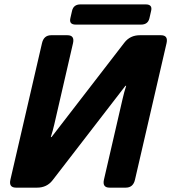

<svg xmlns="http://www.w3.org/2000/svg" viewBox="-20 -862 787 882"><path d="M328.1 -749Q296.4 -749 303.2 -778.3L311 -812.5Q317.9 -841.8 349.6 -841.8H649.4Q681.2 -841.8 674.3 -812.5L666.5 -778.3Q659.7 -749 627.9 -749ZM53.7 0Q19.5 0 27.8 -36.6L172.9 -663.6Q181.2 -700.2 215.3 -700.2H289.6Q323.7 -700.2 315.4 -663.6L229.5 -291Q223.1 -262.7 213.4 -232.4H216.8L551.3 -666Q577.6 -700.2 622.6 -700.2H719.2Q753.4 -700.2 745.1 -663.6L600.1 -36.6Q591.8 0 557.6 0H483.4Q449.2 0 457.5 -36.6L543.5 -409.2Q549.8 -437.5 559.6 -467.8H556.2L221.7 -34.2Q195.3 0 150.4 0Z"/></svg>

Font: Istok
Style: Bold Italic
Weight: 700
Italic angle: -13°
Designer: Andrey V. Panov
Foundry: Andrey V. Panov
Version: Version 1.0.3